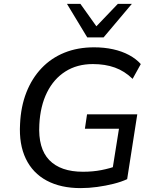

<svg xmlns="http://www.w3.org/2000/svg" viewBox="-20 -957 791 986"><path d="M394 9Q292 9 220 -29.5Q148 -68 112.5 -142Q77 -216 83 -320Q87 -410 115.5 -482.5Q144 -555 193.5 -607Q243 -659 311 -686.5Q379 -714 463 -714Q515 -714 560.5 -704Q606 -694 642.5 -674.5Q679 -655 703 -628L661 -552Q620 -592 570 -610Q520 -628 457 -628Q376 -628 316 -590Q256 -552 221.5 -482.5Q187 -413 182 -318Q175 -195 233 -135Q291 -75 406 -75Q457 -75 500.5 -83.5Q544 -92 582 -106L553 -58L591 -296H416L427 -370H685L633 -37Q603 -23 563 -13Q523 -3 479.5 3Q436 9 394 9ZM428 -765 324 -937H393L475 -822L585 -937H657L512 -765Z"/></svg>

Font: Nunito Sans 10pt Medium
Style: Italic
Weight: 500
Italic angle: -9°
Designer: Vernon Adams
Foundry: Vernon Adams
Version: Version 3.101;gftools[0.9.27]